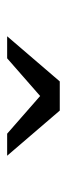

<svg xmlns="http://www.w3.org/2000/svg" viewBox="156 -964 188 540"><g transform="rotate(90 250.0 -694.0)"><path d="M209 -768.1H291L418 -620.1H356L250 -712.9L144 -620.1H82Z"/></g></svg>

Font: BIZ UDPMincho
Style: Regular
Weight: 400
Designer: TypeBank Co., Ltd.
Foundry: Morisawa Inc.
Version: Version 1.06